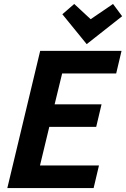

<svg xmlns="http://www.w3.org/2000/svg" viewBox="-20 -950 637 970"><path d="M17 0 183 -693H594L567 -579H294L256 -423H493L466 -309H229L182 -114H480L453 0ZM418 -727 295 -878 355 -930 438 -853 551 -930 597 -868Z"/></svg>

Font: Ubuntu Sans Mono
Style: Bold Italic
Weight: 700
Italic angle: -13.5°
Monospace: yes
Designer: Dalton Maag Ltd
Foundry: Dalton Maag Ltd
Version: Version 1.006